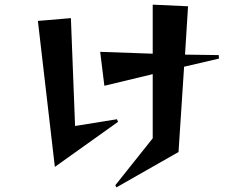

<svg xmlns="http://www.w3.org/2000/svg" viewBox="-20 -719 1040 826"><path d="M481 87 476 78 637 -124V-400L429 -350L411 -496L637 -488V-699L789 -692L776 -484L921 -482L922 -467L772 -432L748 -65ZM216 -1 143 -629 285 -641 303 -177 483 -206 488 -195Z"/></svg>

Font: Reggae One
Style: Regular
Weight: 400
Designer: Fontworks Inc.
Foundry: Fontworks Inc.
Version: Version 1.100